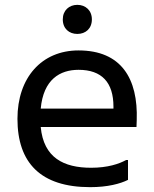

<svg xmlns="http://www.w3.org/2000/svg" viewBox="-20 -764 637 792"><path d="M299 -624C333 -624 359 -646 359 -684C359 -721 333 -744 299 -744C265 -744 239 -721 239 -684C239 -646 265 -624 299 -624ZM304 -556C152 -556 52 -444 52 -274C52 -92 148 8 352 8C424 8 476 -6 508 -22V-104H500C472 -88 424 -72 356 -72C243 -72 160 -113 148 -240H543L544 -268C550 -440 480 -556 304 -556ZM448 -316H148C159 -436 227 -476 304 -476C400 -476 448 -424 448 -324Z"/></svg>

Font: Kufam Arabic Latin Roman Normal
Style: Regular
Weight: 400
Designer: Wael Morcos & Artur Schmal
Version: Version 1.200;PS 001.200;hotconv 1.0.88;makeotf.lib2.5.64775